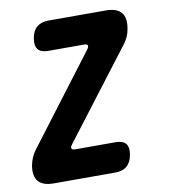

<svg xmlns="http://www.w3.org/2000/svg" viewBox="-82 -800 764 869"><g transform="rotate(-10 300.0 -365.0)"><path d="M96 0Q45 0 24.5 -24.5Q4 -49 12 -97Q16 -117 23 -133Q30 -149 41 -164L348 -569Q358 -582 355.5 -588.5Q353 -595 338 -595H175Q141 -595 127.5 -612Q114 -629 120 -663Q126 -697 146 -713.5Q166 -730 200 -730H462Q513 -730 533.5 -705.5Q554 -681 545 -631Q542 -612 535 -596.5Q528 -581 517 -566L208 -161Q198 -148 201 -141.5Q204 -135 219 -135H402Q436 -135 449.5 -118.5Q463 -102 457 -68Q451 -34 431.5 -17Q412 0 378 0Z"/></g></svg>

Font: Maple Mono ExtraBold
Style: Italic
Weight: 800
Italic angle: -10°
Monospace: yes
Designer: subframe7536
Version: Version 7.200